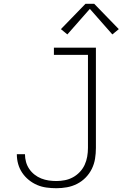

<svg xmlns="http://www.w3.org/2000/svg" viewBox="-20 -987 648 1015"><path d="M278 8Q252 8 226 4.5Q200 1 176.5 -9Q153 -19 132.5 -35.5Q112 -52 97.5 -73.5Q83 -95 76 -120Q69 -145 69 -171Q69 -172 69 -172Q69 -172 69 -172H112Q112 -172 112 -172Q112 -172 112 -172Q112 -151 117.5 -131Q123 -111 134.5 -94Q146 -77 162.5 -64Q179 -51 198 -43.5Q217 -36 237 -33Q257 -30 278 -30Q301 -30 323.5 -34.5Q346 -39 366 -50Q386 -61 402 -78Q418 -95 427.5 -115.5Q437 -136 441 -159Q445 -182 445 -205V-697H265V-735H487V-205Q487 -176 482.5 -148Q478 -120 465.5 -94.5Q453 -69 433 -48.5Q413 -28 387.5 -15Q362 -2 334 3Q306 8 278 8ZM336 -805 302 -833 432 -967H478L608 -833L574 -805L455 -940Z"/></svg>

Font: Iosevka SS04 XLt Ex
Style: Regular
Weight: 200
Width: 7
Monospace: yes
Designer: Belleve Invis
Foundry: Belleve Invis
Version: Version 19.0.0; ttfautohint (v1.8.4)